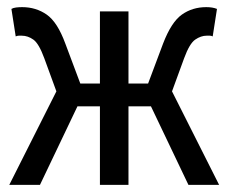

<svg xmlns="http://www.w3.org/2000/svg" viewBox="-20 -518 640 538"><path d="M6 0 138 -262 104 -355Q89 -396 73.5 -407Q58 -418 41 -418Q36 -418 32.5 -418Q29 -418 24 -416L12 -493Q17 -496 25 -497Q33 -498 42 -498Q81 -498 111 -477Q141 -456 163 -396L205 -284H260V-486H340V-284H395L437 -396Q460 -456 489.5 -477Q519 -498 558 -498Q576 -498 588 -493L576 -416Q572 -418 568 -418Q564 -418 559 -418Q543 -418 527 -407Q511 -396 496 -355L462 -262L594 0H508L403 -220H340V0H260V-220H197L92 0Z"/></svg>

Font: SauceCodePro NFM
Style: Regular
Weight: 400
Monospace: yes
Designer: Paul D. Hunt, Teo Tuominen
Foundry: Adobe
Version: Version 2.042;hotconv 1.1.0;makeotfexe 2.6.0;Nerd Fonts 3.3.